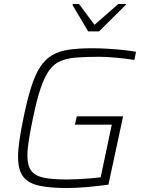

<svg xmlns="http://www.w3.org/2000/svg" viewBox="-20 -939 724 967"><path d="M318 8Q234 8 179 -3.5Q124 -15 97.5 -48.5Q71 -82 71 -149Q71 -185 78 -233Q85 -281 98 -344Q117 -437 137 -500Q157 -563 182.5 -602Q208 -641 243.5 -661.5Q279 -682 328.5 -689Q378 -696 447 -696Q483 -696 523.5 -693.5Q564 -691 601.5 -687Q639 -683 665 -678L657 -637Q614 -644 564 -648.5Q514 -653 482 -653Q415 -653 367.5 -649.5Q320 -646 286 -632Q252 -618 228 -585Q204 -552 184.5 -494Q165 -436 146 -344Q133 -281 125.5 -235Q118 -189 118 -155Q118 -105 137.5 -79Q157 -53 200.5 -44Q244 -35 317 -35Q340 -35 371.5 -36.5Q403 -38 434 -40.5Q465 -43 487 -46L543 -311H357L367 -353H600L526 -9Q477 -2 420 3Q363 8 318 8ZM424 -781 345 -914 347 -919H378L456 -814L576 -919H614L613 -914L479 -781Z"/></svg>

Font: Saira ExtraLight
Style: Italic
Weight: 200
Italic angle: -12°
Designer: Hector Gatti with collaboration of the Omnibus-Type team
Foundry: Omnibus-Type
Version: Version 1.100; ttfautohint (v1.8.3)